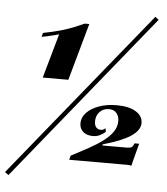

<svg xmlns="http://www.w3.org/2000/svg" viewBox="-65 -735 738 850"><g transform="rotate(5 303.5 -309.5)"><path d="M117.7 -375.8 173.4 -572.6Q160.5 -569.4 148.4 -566.1Q136.3 -562.9 123.4 -560.1Q110.5 -557.3 96.8 -554.8L101.6 -572.6Q146.8 -581.5 179 -590.7Q211.3 -600 236.3 -610.1Q261.3 -620.2 282.3 -629.8H302.4L231.5 -375.8ZM4 67.7 -12.1 55.6 591.1 -687.1 606.5 -675ZM542.7 -21Q537.1 -23.4 521.8 -23.4H266.1L271 -41.9Q312.9 -63.7 348.8 -83.5Q384.7 -103.2 411.3 -123.4Q437.9 -143.5 452.8 -165.3Q467.7 -187.1 467.7 -212.9Q467.7 -233.9 456 -248Q444.4 -262.1 422.6 -262.1Q397.6 -262.1 381.5 -245.6Q365.3 -229 365.3 -203.2Q365.3 -185.5 373 -176.6Q380.6 -167.7 394.4 -167.7Q400.8 -167.7 404.8 -169.8Q408.9 -171.8 414.5 -176.6L416.9 -160.5Q404 -149.2 390.3 -143.1Q376.6 -137.1 362.1 -137.1Q333.9 -137.1 317.7 -151.2Q301.6 -165.3 301.6 -188.7Q301.6 -215.3 321.8 -236.3Q341.9 -257.3 376.6 -269.8Q411.3 -282.3 454.8 -282.3Q509.7 -282.3 540.3 -263.3Q571 -244.4 571 -212.9Q571 -181.5 531.9 -154.8Q492.7 -128.2 407.3 -104V-99.2H516.9Q530.6 -99.2 537.1 -103.6Q543.5 -108.1 548.4 -121H568.5Q561.3 -93.5 556.5 -75.4Q551.6 -57.3 548.4 -44.8Q545.2 -32.3 542.7 -21Z"/></g></svg>

Font: Playfair 5pt SemiExpanded Light ExtraBold
Style: Italic
Weight: 800
Italic angle: -15.6°
Version: Version 2.001;gftools[0.9.30]